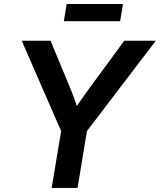

<svg xmlns="http://www.w3.org/2000/svg" viewBox="-20 -929 790 949"><path d="M235.4 0 282.2 -281.2 87.4 -727.5H230L323.2 -502.4Q336.9 -469.7 348.6 -437.5Q360.4 -405.3 372.1 -369.6H337.4Q359.9 -405.3 382.3 -437.5Q404.8 -469.7 428.7 -502.4L594.2 -727.5H750L409.7 -281.2L363.3 0ZM587.9 -909.2 573.7 -824.2H295.4L309.6 -909.2Z"/></svg>

Font: Inter 28pt SemiBold
Style: Italic
Weight: 600
Italic angle: -9.3988°
Designer: Rasmus Andersson
Foundry: rsms
Version: Version 4.001;git-66647c0bb